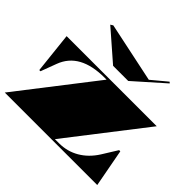

<svg xmlns="http://www.w3.org/2000/svg" viewBox="-174 -945 1148 1148"><g transform="rotate(45 400.0 -371.5)"><path d="M0 0 376 -485H361Q256 -485 190.5 -449Q125 -413 98 -340L61 -241H51L23 -500H785L409 -15H444Q513 -15 570.5 -48.5Q628 -82 668 -145L727 -240H737L782 0ZM651 -743 659 -736 473 -571H345L159 -733L175 -743L555 -663Z"/></g></svg>

Font: Kalnia SemiExpanded
Style: Bold
Weight: 700
Width: 6
Designer: Frida Medrano
Foundry: Frida Medrano
Version: Version 1.105